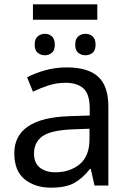

<svg xmlns="http://www.w3.org/2000/svg" viewBox="-20 -856 601 886"><path d="M288 -545Q386 -545 433 -502Q480 -459 480 -365V0H416L399 -76H395Q360 -32 321.5 -11Q283 10 215 10Q142 10 94 -28.5Q46 -67 46 -149Q46 -229 109 -272.5Q172 -316 303 -320L394 -323V-355Q394 -422 365 -448Q336 -474 283 -474Q241 -474 203 -461.5Q165 -449 132 -433L105 -499Q140 -518 188 -531.5Q236 -545 288 -545ZM393 -262 314 -259Q214 -255 175.5 -227Q137 -199 137 -148Q137 -103 164.5 -82Q192 -61 235 -61Q303 -61 348 -98.5Q393 -136 393 -214ZM429 -836V-765H132V-836ZM187 -700Q206 -700 219.5 -688Q233 -676 233 -650Q233 -624 219.5 -612.5Q206 -601 187 -601Q168 -601 154 -612.5Q140 -624 140 -650Q140 -676 154 -688Q168 -700 187 -700ZM374 -700Q394 -700 407.5 -688Q421 -676 421 -650Q421 -624 407.5 -612.5Q394 -601 374 -601Q355 -601 341 -612.5Q327 -624 327 -650Q327 -676 341 -688Q355 -700 374 -700Z"/></svg>

Font: Noto IKEA Arabic
Style: Regular
Weight: 400
Designer: Monotype Design Team
Foundry: Monotype Imaging Inc.
Version: Version 1.200